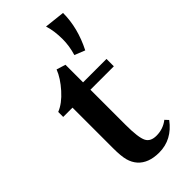

<svg xmlns="http://www.w3.org/2000/svg" viewBox="-223 -727 784 784"><g transform="rotate(-45 169.0 -334.5)"><path d="M225.1 -515.6Q237.3 -556.2 237.3 -595.2Q237.3 -643.6 225.6 -679.7L314 -669.9Q314 -584 270 -497.6ZM188.5 11.2Q127.4 11.2 96.2 -23.4Q81.1 -40.5 74.5 -64.7Q67.9 -88.9 67.9 -134.3V-369.1H14.2V-397.9Q49.3 -411.6 83.7 -450.2Q118.2 -488.8 132.3 -525.4L171.4 -513.2V-411.6H306.6V-369.1H171.4V-166.5Q171.4 -92.3 184.1 -67.9Q195.8 -45.4 229.5 -45.4Q268.1 -45.4 297.9 -68.8L311.5 -54.2Q262.7 11.2 188.5 11.2Z"/></g></svg>

Font: Elstob 18pt SemiBold
Style: Regular
Weight: 600
Designer: Peter S. Baker
Version: Version 1.015